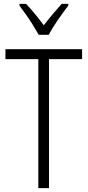

<svg xmlns="http://www.w3.org/2000/svg" viewBox="-20 -967 450 987"><path d="M232 0H177V-663H8V-714H402V-663H232ZM179 -788Q166 -811 149 -838.5Q132 -866 113.5 -892Q95 -918 80 -938V-947H114Q135 -925 159.5 -895.5Q184 -866 205 -837Q228 -867 249.5 -892.5Q271 -918 297 -947H331V-938Q307 -907 277.5 -864.5Q248 -822 231 -788Z"/></svg>

Font: Noto Sans Ethiopic Condensed Light
Style: Regular
Weight: 300
Width: 3
Designer: Monotype Design Team
Foundry: Monotype Imaging Inc.
Version: Version 2.102; ttfautohint (v1.8.4.7-5d5b)